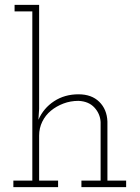

<svg xmlns="http://www.w3.org/2000/svg" viewBox="-20 -770 574 790"><path d="M219 0H35V-27H113V-723H40V-750H141V-322L138 -277Q159 -325 202.5 -353.5Q246 -382 303 -382Q357 -382 388.5 -351Q420 -320 422 -270V-27H499V0H315V-27H394V-268Q392 -302 368.5 -327.5Q345 -353 303 -355Q270 -355 241 -344Q212 -333 189.5 -314.5Q167 -296 154 -269.5Q141 -243 141 -212V-27H219Z"/></svg>

Font: Josefin Slab Light
Style: Regular
Weight: 300
Designer: Santiago Orozco
Foundry: Typemade
Version: Version 2.000